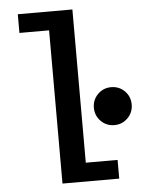

<svg xmlns="http://www.w3.org/2000/svg" viewBox="-55 -845 681 890"><g transform="rotate(-5 285.0 -400.0)"><path d="M315.5 -87H463.5V0H199.5V-713H61.5V-800H315.5ZM375 -337.5Q375 -374 400.5 -399.8Q426 -425.5 463 -425.5Q500 -425.5 525.5 -400Q551 -374.5 551 -337.5Q551 -300.5 525.5 -274.8Q500 -249 463 -249Q426 -249 400.5 -274.8Q375 -300.5 375 -337.5Z"/></g></svg>

Font: League Mono Narrow Medium
Style: Regular
Weight: 500
Width: 3
Designer: Tyler Finck
Foundry: The League of Moveable Type / Tyler Finck
Version: Version 2.210